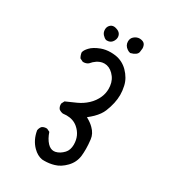

<svg xmlns="http://www.w3.org/2000/svg" viewBox="-192 -894 884 991"><g transform="rotate(30 250.0 -398.5)"><path d="M231.4 -2Q262.7 -2 290 -10.3Q322.8 -19.5 352.1 -49.8Q381.3 -80.1 386.2 -121.1Q388.2 -139.2 388.2 -162.8Q388.2 -186.5 384.5 -218Q380.9 -249.5 355 -274.9Q339.8 -290.5 316.4 -303.7L310.5 -307.1Q329.6 -322.3 340.8 -333.5Q368.2 -360.8 379.4 -388.2Q401.9 -443.8 401.9 -492.2Q401.9 -517.1 396 -543Q387.2 -584.5 353 -619.1Q321.3 -650.4 278.3 -656.7Q263.7 -658.7 250 -658.7Q220.7 -658.7 194.8 -649.4Q156.7 -634.8 139.2 -615.7Q121.6 -597.2 119.6 -583Q121.6 -567.4 129.9 -553.2L147.5 -544.4Q149.9 -543.9 152.3 -543.9Q168.5 -543.9 180.7 -553.2Q207 -585 239.3 -591.3Q245.6 -592.3 251 -592.3Q279.8 -592.3 303.7 -568.4Q329.6 -542.5 333.5 -506.3Q334.5 -498 334.5 -489.7Q334.5 -461.9 323.7 -437.5Q310.1 -406.7 285.2 -383.5Q260.3 -360.4 230 -346.7Q199.7 -333 169.4 -319.8L160.6 -302.7Q160.2 -300.3 160.2 -297.9Q160.2 -282.2 168.9 -271.5Q179.7 -263.2 193.4 -261.2Q204.6 -262.7 215.3 -262.7Q254.9 -262.7 282.2 -239.7Q322.8 -205.1 322.8 -150.4Q322.8 -118.2 305.2 -99.1Q283.7 -76.2 258.8 -70.8Q253.9 -69.8 249 -69.8Q229 -69.8 211.4 -88.4Q191.9 -109.4 180.2 -144.5L163.1 -152.8Q160.6 -153.3 158.2 -153.3Q142.6 -153.3 131.8 -144.5Q123.5 -133.8 121.6 -120.1Q130.4 -66.9 164.6 -32.7Q189.9 -7.3 219.2 -2.4Q225.6 -2 231.4 -2ZM202.6 -701.2Q226.1 -701.2 237.3 -722.7Q242.7 -733.4 242.7 -742.2Q242.7 -771 211.4 -779.8Q204.1 -782.2 197.8 -782.2Q184.6 -782.2 175.3 -772.9Q164.6 -762.2 164.6 -746.1Q164.6 -728.5 175.3 -716.8Q186 -705.1 196.3 -701.7Q199.7 -701.2 202.6 -701.2ZM344.7 -794.9Q325.7 -794.9 311 -781.7Q298.3 -770.5 298.3 -752Q298.3 -728 319.8 -713.4Q329.1 -707 338.4 -705.6Q374.5 -714.8 378.9 -734.9Q381.3 -750 381.6 -757.6Q381.8 -765.1 378.9 -773.4Q374.5 -789.1 355.5 -793.5Q350.1 -794.9 344.7 -794.9Z"/></g></svg>

Font: Bakudai
Style: Light
Weight: 300
Version: Version 1.48